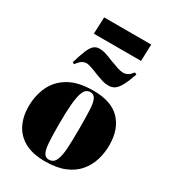

<svg xmlns="http://www.w3.org/2000/svg" viewBox="-233 -1102 1109 1237"><g transform="rotate(30 322.0 -483.0)"><path d="M302 14Q209 14 150 -18.5Q91 -51 62.5 -108.5Q34 -166 34 -241Q34 -321 65 -388.5Q96 -456 165 -496.5Q234 -537 346 -537Q480 -537 545 -469.5Q610 -402 610 -283Q610 -226 594 -173Q578 -120 542 -77.5Q506 -35 447 -10.5Q388 14 302 14ZM317 -8Q352 -8 367 -40.5Q382 -73 385.5 -134Q389 -195 389 -281Q389 -366 386.5 -418.5Q384 -471 372 -495Q360 -519 333 -519Q317 -519 303.5 -509Q290 -499 280.5 -469.5Q271 -440 266 -383.5Q261 -327 261 -235Q261 -153 264.5 -103Q268 -53 280 -30.5Q292 -8 317 -8ZM169 -980H519L515 -856H164ZM412 -613Q387 -613 366 -619.5Q345 -626 316 -637Q282 -651 257 -659.5Q232 -668 219 -668Q206 -668 190.5 -660.5Q175 -653 152 -622L138 -629Q157 -692 172 -727.5Q187 -763 204 -777Q221 -791 244 -791Q267 -791 287.5 -785Q308 -779 352 -761Q386 -748 411 -740Q436 -732 453 -732Q467 -732 483 -739.5Q499 -747 518 -772L533 -765Q513 -707 495 -673.5Q477 -640 457.5 -626.5Q438 -613 412 -613Z"/></g></svg>

Font: Literata 72pt Black
Style: Italic
Weight: 900
Italic angle: -2°
Designer: Latin by Veronika Burian and Jose Scaglione. Greek by Irene Vlachou. Cyrillic by Vera Evstafieva
Foundry: TypeTogether
Version: Version 3.002